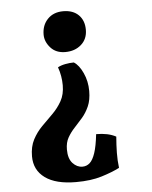

<svg xmlns="http://www.w3.org/2000/svg" viewBox="-52 -511 641 812"><g transform="rotate(-5 268.5 -104.5)"><path d="M238.4 257.8Q152.8 257.8 107.3 224.8Q61.8 191.8 61.8 133.4Q61.8 92 77.5 62.2Q93.2 32.4 116.5 9Q139.8 -14.4 163 -37.4Q186.2 -60.4 201.9 -88.4Q217.6 -116.4 217.6 -155.4Q217.6 -174 214.3 -193.8Q211 -213.6 204.2 -232.4Q217.4 -239.8 236.4 -243.4Q255.4 -247 272.6 -247Q294.4 -233.6 310.7 -198.1Q327 -162.6 327 -121.4Q327 -83.2 315.2 -56.6Q303.4 -30 286.4 -10.3Q269.4 9.4 252.2 27.7Q235 46 223.2 66.9Q211.4 87.8 211.4 117.2Q211.4 156 229.5 175.6Q247.6 195.2 270.8 195.2Q288.6 195.2 301.9 183.4Q315.2 171.6 324.9 142.8Q334.6 114 340.2 63.2Q365.6 63.2 386.3 67.5Q407 71.8 424.2 81Q421.2 116.6 420.7 149.3Q420.2 182 424.2 213.6Q393.2 229.6 347.4 243.7Q301.6 257.8 238.4 257.8ZM246.4 -466.8Q288 -466.8 311.7 -443.4Q335.4 -420 335.4 -380.6Q335.4 -341.2 308.6 -317.6Q281.8 -294 240.8 -294Q201.4 -294 178.5 -319.6Q155.6 -345.2 155.6 -375.2Q155.6 -415.4 180.4 -441.1Q205.2 -466.8 246.4 -466.8Z"/></g></svg>

Font: Vollkorn
Style: Regular
Weight: 400
Designer: Friedrich Althausen
Foundry: Friedrich Althausen
Version: Version 4.104